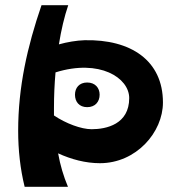

<svg xmlns="http://www.w3.org/2000/svg" viewBox="-20 -720 683 740"><path d="M306 -565C275 -564 239 -558 207 -549C216 -605 228 -656 243 -700H140C85 -540 50 -384 50 -216C50 -142 58 -69 75 0H242C225 -40 212 -84 204 -129C254 -106 310 -91 365 -91C505 -91 608 -210 608 -325C608 -487 484 -569 306 -565ZM333 -222C293 -222 234 -244 188 -275V-304C188 -350 190 -396 194 -441C364 -494 478 -420 478 -342C478 -241 390 -222 333 -222ZM316 -402C285 -402 269 -381 269 -355C269 -328 285 -307 316 -307C347 -307 364 -328 364 -355C364 -381 347 -402 316 -402Z"/></svg>

Font: Brassia
Style: Regular
Weight: 400
Designer: Ariel Martín Pérez
Foundry: Tunera Type Foundry
Version: Version 1.600;hotconv 1.0.109;makeotfexe 2.5.65596